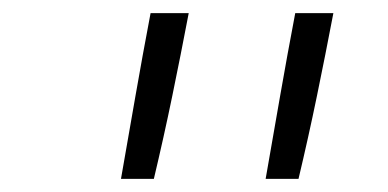

<svg xmlns="http://www.w3.org/2000/svg" viewBox="-20 -723 590 292"><path d="M164 -451Q175 -514 186 -577Q197 -640 209 -703H267Q255 -640 242 -577Q229 -514 214 -451ZM384 -451Q395 -514 406 -577Q417 -640 429 -703H487Q475 -640 462 -577Q449 -514 434 -451Z"/></svg>

Font: Lode Dark Term
Style: Italic
Weight: 400
Italic angle: -11°
Monospace: yes
Designer: Belleve Invis
Foundry: Belleve Invis
Version: Version 29.2.0